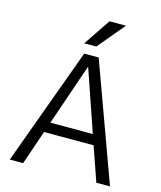

<svg xmlns="http://www.w3.org/2000/svg" viewBox="-137 -1055 966 1153"><g transform="rotate(15 346.5 -478.5)"><path d="M399 -957H501L361 -790H286ZM35 0 302 -730H392L658 0H573L499 -213H191L118 0ZM213 -277H477L346 -658H344Z"/></g></svg>

Font: Mplus 1p
Style: Regular
Weight: 400
Version: Version 1.061